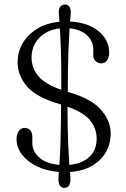

<svg xmlns="http://www.w3.org/2000/svg" viewBox="-20 -794 581 882"><path d="M303.5 30Q303.5 69 275.5 69Q248.5 69 248.5 29Q248.5 22 249 14.2Q249.5 6.5 250.5 -4Q193.5 -8.5 149.8 -29.8Q106 -51 81 -83.8Q56 -116.5 56 -154.5Q56 -177.5 66.5 -192Q77 -206.5 93.5 -206.5Q109.5 -206.5 119 -195.5Q128.5 -184.5 128.5 -165V-137.5Q128.5 -98 161.2 -69.8Q194 -41.5 253 -36.5Q255.5 -72 257.8 -136.5Q260 -201 260.5 -313.5L257 -315Q147 -346.5 104 -397Q61 -447.5 61 -508.5Q61 -556.5 84.8 -596.5Q108.5 -636.5 151.8 -662.5Q195 -688.5 253 -694Q252 -710.5 251 -721Q250 -731.5 250 -739.5Q250 -756.5 258.5 -765Q267 -773.5 278.5 -773.5Q289.5 -773.5 297.2 -765Q305 -756.5 305 -739Q305 -731 304.2 -720.8Q303.5 -710.5 302 -695Q385.5 -690.5 433.5 -650.2Q481.5 -610 481.5 -552Q481.5 -529 471 -516Q460.5 -503 446.5 -503Q430 -503 419.2 -513.2Q408.5 -523.5 408.5 -540V-566.5Q408.5 -604.5 379.8 -631.8Q351 -659 299.5 -664Q297 -625.5 294.2 -557Q291.5 -488.5 291.5 -372L295.5 -371Q401 -340 444.8 -288.8Q488.5 -237.5 488.5 -182Q488.5 -108.5 439 -59.5Q389.5 -10.5 301.5 -4Q302.5 7 303 15Q303.5 23 303.5 30ZM125 -529Q125 -483.5 154.8 -446Q184.5 -408.5 261.5 -381.5Q262 -493 259.8 -559.5Q257.5 -626 255 -663.5Q196 -657 160.5 -620.2Q125 -583.5 125 -529ZM424 -157Q424 -202.5 395 -239.8Q366 -277 290 -304Q290.5 -196.5 293.2 -134Q296 -71.5 298.5 -36.5Q356 -42 390 -73Q424 -104 424 -157Z"/></svg>

Font: Fraunces 72pt SuperSoft Light
Style: Regular
Weight: 300
Version: Version 1.000;[0bf87f6ff]